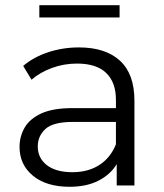

<svg xmlns="http://www.w3.org/2000/svg" viewBox="-20 -712 630 737"><path d="M428 0V-82Q404 -42 358 -18.5Q312 5 247 5Q158 5 106.5 -37.5Q55 -80 55 -148Q55 -188 74.5 -222Q94 -256 138.5 -276.5Q183 -297 258 -297H425V-329Q425 -396 387.5 -432Q350 -468 276 -468Q225 -468 179 -451Q133 -434 101 -406L69 -459Q109 -493 165 -511.5Q221 -530 283 -530Q385 -530 440.5 -479Q496 -428 496 -326V0ZM425 -158V-244H260Q184 -244 154.5 -217Q125 -190 125 -150Q125 -105 160 -78Q195 -51 258 -51Q318 -51 361 -78.5Q404 -106 425 -158ZM131 -645V-692H439V-645Z"/></svg>

Font: Montserrat
Style: Regular
Weight: 400
Designer: Julieta Ulanovsky
Foundry: Julieta Ulanovsky
Version: Version 9.000; ttfautohint (v1.8.4.7-5d5b)